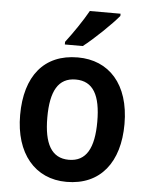

<svg xmlns="http://www.w3.org/2000/svg" viewBox="-54 -811 671 865"><g transform="rotate(5 281.0 -378.0)"><path d="M456 -756V-766H317C292 -721 251 -661 218 -618V-606H299C347 -643 425 -718 456 -756ZM517 -272C517 -453 422 -553 282 -553C129 -553 45 -448 45 -272C45 -99 136 10 279 10C433 10 517 -100 517 -272ZM168 -272C168 -391 202 -453 281 -453C360 -453 394 -391 394 -272C394 -153 360 -90 281 -90C202 -90 168 -154 168 -272Z"/></g></svg>

Font: Noto Sans Myanmar SemiCondensed SemiBold
Style: Regular
Weight: 600
Width: 4
Designer: Monotype Design Team
Foundry: Monotype Imaging Inc.
Version: Version 2.107